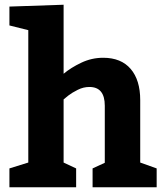

<svg xmlns="http://www.w3.org/2000/svg" viewBox="-20 -795 710 815"><path d="M418 -549.8Q494.1 -549.8 534.7 -502.4Q575.2 -455.1 575.2 -370.1V-105L645 -80.1V0H373V-80.1L424.8 -104V-346.2Q424.8 -426.3 358.9 -425.8Q334 -425.8 310.1 -413.8Q286.1 -401.9 270 -389.4Q253.9 -377 250 -373V-105L303.2 -80.1V0H20V-80.1L100.1 -105V-667L20 -687V-767.1L250 -774.9V-481.9Q280.8 -507.8 325 -528.8Q369.1 -549.8 418 -549.8Z"/></svg>

Font: Kadwa
Style: Bold
Weight: 700
Designer: Sol Matas
Foundry: Sol Matas
Version: Version 1.001;PS 001.000;hotconv 1.0.70;makeotf.lib2.5.58329